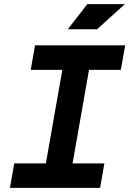

<svg xmlns="http://www.w3.org/2000/svg" viewBox="-20 -914 629 934"><path d="M28.3 0H466.8L487.8 -119.1H333L413.1 -574.2H567.9L588.9 -693.4H150.4L129.4 -574.2H283.2L203.1 -119.1H49.3ZM309.6 -771.5H452.1L587.4 -894H404.8Z"/></svg>

Font: Cascadia Mono NF
Style: Bold Italic
Weight: 700
Italic angle: -10°
Monospace: yes
Designer: Aaron Bell
Foundry: Saja Typeworks
Version: Version 2404.023